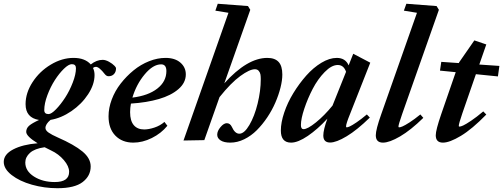

<svg xmlns="http://www.w3.org/2000/svg" viewBox="-97 -745 2668 1018"><path d="M207.5 252.9Q138.2 252.9 72.5 234.4Q6.8 215.8 -35.2 183.1Q-77.1 150.4 -77.1 113.3Q-77.1 73.2 -26.9 47.1Q23.4 21 102.5 14.6Q42 -22.5 42 -45.9Q42 -64.9 57.4 -78.4Q72.8 -91.8 109.9 -108.9Q38.6 -120.6 38.6 -192.9Q38.6 -252.4 75.7 -309.6Q112.8 -366.7 172.1 -402.3Q231.4 -438 293 -438Q353.5 -438 384.3 -403.3Q415 -427.7 447.3 -427.7Q462.4 -427.7 480.7 -417.7Q499 -407.7 510.7 -395.5Q518.1 -388.2 518.1 -381.8Q518.1 -363.8 507.3 -352.3Q496.6 -340.8 478.5 -340.8Q467.8 -340.8 459 -351.6Q428.7 -390.6 411.6 -390.6Q403.3 -390.6 396 -384.8Q404.3 -368.2 404.3 -347.2Q404.3 -297.4 370.1 -245.1Q335.9 -192.9 281.7 -155.8Q227.5 -118.7 170.9 -109.4Q144 -86.9 144 -66.4Q144 -53.7 160.6 -42Q177.2 -30.3 209.5 -16.1Q296.4 22 340.1 58.1Q383.8 94.2 383.8 137.7Q383.8 187.5 341.3 220.2Q298.8 252.9 207.5 252.9ZM160.2 -140.1Q175.3 -140.1 200.2 -165.8Q225.1 -191.4 248.5 -227.5Q272 -263.7 288.8 -307.4Q305.7 -351.1 305.7 -383.3Q305.7 -404.8 283.7 -404.8Q267.1 -404.8 241.9 -380.4Q216.8 -356 193.8 -320.3Q170.9 -284.7 154.3 -240.5Q137.7 -196.3 137.7 -161.1Q137.7 -140.1 160.2 -140.1ZM37.1 116.7Q37.1 161.6 83 190.9Q128.9 220.2 193.4 220.2Q269.5 220.2 269.5 166Q269.5 136.7 241.7 104Q213.9 71.3 173.8 52.7L139.6 35.6Q86.9 43 62 65.4Q37.1 87.9 37.1 116.7Z M609.9 11.2Q550.8 11.2 514.6 -25.9Q478.5 -63 478.5 -128.4Q478.5 -172.4 495.6 -217.8Q512.7 -263.2 543 -302Q573.2 -340.8 611.1 -371.8Q648.9 -402.8 693.4 -420.4Q737.8 -438 780.8 -438Q830.6 -438 859.4 -413.1Q888.2 -388.2 888.2 -350.6Q888.2 -306.2 849.1 -272.5Q810.1 -238.8 745.6 -220Q681.2 -201.2 597.2 -195.8Q592.8 -173.3 592.8 -150.4Q592.8 -104.5 612.3 -81.5Q631.8 -58.6 667.5 -58.6Q691.4 -58.6 721.7 -68.6Q752 -78.6 774.9 -98.6L790.5 -78.1Q757.3 -37.6 708 -13.2Q658.7 11.2 609.9 11.2ZM757.3 -403.8Q714.4 -403.8 670.2 -350.8Q626 -297.9 605 -227.5Q689 -237.8 737.1 -275.4Q785.2 -313 785.2 -368.2Q785.2 -403.8 757.3 -403.8Z M876 0 1114.3 -677.2 1044.9 -688.5 1057.6 -725.1 1217.8 -712.9 1230 -692.9 1092.3 -303.2Q1213.9 -438 1320.3 -438Q1360.4 -438 1380.1 -416.7Q1399.9 -395.5 1399.9 -349.6Q1399.9 -318.8 1390.1 -280Q1380.4 -241.2 1363 -201.2Q1345.7 -161.1 1320.1 -122.8Q1294.4 -84.5 1264.6 -54.7Q1234.9 -24.9 1198.2 -6.8Q1161.6 11.2 1124 11.2Q1090.8 11.2 1072.8 -0.5Q1054.7 -12.2 1054.7 -30.8Q1054.7 -50.3 1072 -71Q1089.4 -91.8 1105.5 -91.8Q1123 -91.8 1132.3 -72.3Q1148.4 -36.1 1171.9 -36.1Q1198.2 -36.1 1225.3 -82.3Q1252.4 -128.4 1269 -196Q1285.6 -263.7 1285.6 -325.2Q1285.6 -339.8 1283.9 -350.1Q1282.2 -360.4 1274.9 -369.1Q1267.6 -377.9 1254.4 -377.9Q1226.6 -377.9 1177 -341.8Q1127.4 -305.7 1066.9 -230L986.3 -2Z M1446.3 11.2Q1392.1 11.2 1392.1 -52.7Q1392.1 -95.2 1409.9 -148.2Q1427.7 -201.2 1458.5 -251.5Q1489.3 -301.8 1526.6 -344Q1564 -386.2 1606.9 -412.1Q1649.9 -438 1688.5 -438Q1734.4 -438 1751.5 -398.4L1775.9 -460L1866.2 -412.6L1758.8 -140.1Q1737.8 -88.9 1737.8 -74.7Q1737.8 -69.8 1741.2 -69.8Q1746.6 -69.8 1758.1 -75Q1769.5 -80.1 1793.7 -96.4Q1817.9 -112.8 1848.1 -138.2L1863.8 -121.6Q1796.4 -55.7 1741.2 -22.5Q1686 10.7 1653.3 10.7Q1617.2 10.7 1617.2 -26.4Q1617.2 -56.6 1638.7 -115.7Q1587.4 -60.1 1535.2 -24.4Q1482.9 11.2 1446.3 11.2ZM1498.5 -82Q1498.5 -60.1 1512.2 -60.1Q1533.7 -60.1 1578.4 -96.2Q1623 -132.3 1666 -185.1L1737.8 -364.3Q1725.6 -400.4 1693.8 -400.4Q1661.1 -400.4 1624.5 -363Q1587.9 -325.7 1561 -273.9Q1534.2 -222.2 1516.4 -168.7Q1498.5 -115.2 1498.5 -82Z M1933.6 11.2Q1895.5 11.2 1895.5 -27.8Q1895.5 -58.1 1924.3 -139.2L2113.8 -677.2L2044.4 -688.5L2057.6 -725.1L2217.8 -712.9L2230 -692.9L2035.2 -140.1Q2015.6 -84 2015.6 -73.7Q2015.6 -69.8 2019.5 -69.8Q2025.4 -69.8 2037.6 -75Q2049.8 -80.1 2075.2 -96.4Q2100.6 -112.8 2131.8 -138.2L2147.5 -120.1Q2080.6 -54.7 2024.2 -21.7Q1967.8 11.2 1933.6 11.2Z M2251.5 11.2Q2213.4 11.2 2213.4 -27.8Q2213.4 -55.2 2242.2 -139.2L2319.3 -362.3L2235.8 -370.6L2242.7 -417L2335.9 -410.6L2337.4 -414.6L2418 -530.8L2481.4 -509.3L2444.3 -402.8L2550.8 -395.5L2543 -339.8L2426.3 -351.6L2354.5 -144.5Q2335.4 -88.9 2335.4 -77.1Q2335.4 -73.7 2339.4 -73.7Q2345.7 -73.7 2359.1 -79.8Q2372.6 -85.9 2401.4 -105.2Q2430.2 -124.5 2465.3 -154.3L2481.4 -137.7Q2406.2 -60.5 2346.7 -24.7Q2287.1 11.2 2251.5 11.2Z"/></svg>

Font: Elstob 14pt
Style: Bold Italic
Weight: 700
Italic angle: -20°
Designer: Peter S. Baker
Version: Version 1.015